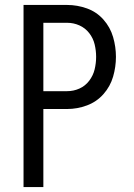

<svg xmlns="http://www.w3.org/2000/svg" viewBox="-20 -755 540 775"><path d="M75 0V-735H251Q292 -735 331 -721Q370 -707 397.5 -676Q425 -645 436.5 -605.5Q448 -566 448 -525.5Q448 -485 436.5 -445.5Q425 -406 397.5 -375Q370 -344 331 -329.5Q292 -315 251 -315H155V0ZM251 -387Q277 -387 300.5 -397.5Q324 -408 340 -429Q356 -450 362 -475Q368 -500 368 -525.5Q368 -551 362 -576Q356 -601 340 -621.5Q324 -642 300.5 -652.5Q277 -663 251 -663H155V-387Z"/></svg>

Font: Iosevka SS01
Style: Regular
Weight: 400
Monospace: yes
Designer: Belleve Invis
Foundry: Belleve Invis
Version: 2.3.3; ttfautohint (v1.8.3)